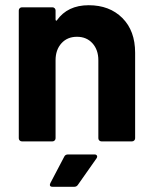

<svg xmlns="http://www.w3.org/2000/svg" viewBox="-20 -542 587 736"><path d="M498 -340V-12Q498 -7 494.5 -3.5Q491 0 486 0H369Q364 0 360.5 -3.5Q357 -7 357 -12V-311Q357 -351 334.5 -376Q312 -401 275 -401Q238 -401 215.5 -376Q193 -351 193 -311V-12Q193 -7 189.5 -3.5Q186 0 181 0H64Q59 0 55.5 -3.5Q52 -7 52 -12V-502Q52 -507 55.5 -510.5Q59 -514 64 -514H181Q186 -514 189.5 -510.5Q193 -507 193 -502V-467Q193 -464 195 -463Q197 -462 198 -464Q239 -522 320 -522Q400 -522 449 -473Q498 -424 498 -340ZM173 160 226 59Q230 50 241 50H342Q349 50 351.5 54.5Q354 59 350 65L279 166Q274 174 265 174H181Q174 174 172 170Q170 166 173 160Z"/></svg>

Font: UMi
Style: Bold
Weight: 700
Designer: Peter Middis
Foundry: We Are UMi
Version: Version 1.0